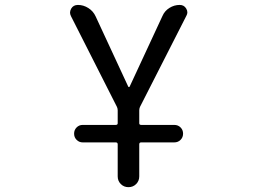

<svg xmlns="http://www.w3.org/2000/svg" viewBox="-20 -567 1040 783"><path d="M317.4 13.7Q302.7 13.7 292.5 3.4Q282.2 -6.8 282.2 -22Q282.2 -37.1 292.5 -47.4Q302.7 -57.6 317.4 -57.6H452.1Q460 -57.6 460 -64.5V-117.2Q460 -124 457 -130.9L269.5 -501Q265.6 -508.8 265.6 -515.6Q265.6 -523.4 270.5 -532.2Q279.3 -546.9 297.9 -546.9Q320.3 -546.9 340.3 -534.2Q360.4 -521.5 370.1 -500L502.9 -213.9Q503.9 -211.9 505.9 -211.9Q507.8 -211.9 508.8 -213.9L642.6 -502Q651.4 -522.5 670.9 -534.7Q690.4 -546.9 712.9 -546.9Q730.5 -546.9 739.3 -532.2Q744.1 -524.4 744.1 -516.6Q744.1 -509.8 740.2 -502.9L550.8 -130.9Q547.9 -124 547.9 -117.2V-64.5Q547.9 -57.6 555.7 -57.6H690.4Q706.1 -57.6 716.3 -47.4Q726.6 -37.1 726.6 -22Q726.6 -6.8 716.3 3.4Q706.1 13.7 690.4 13.7H555.7Q547.9 13.7 547.9 21.5V152.3Q547.9 170.9 535.2 183.6Q522.5 196.3 503.9 196.3Q485.4 196.3 472.7 183.6Q460 170.9 460 152.3V21.5Q460 13.7 452.1 13.7Z"/></svg>

Font: Rounded Mgen+ 1mn regular
Style: Regular
Weight: 400
Designer: [Source Han Sans]
Ryoko NISHIZUKA  (kana & ideographs); Paul D. Hunt (Latin, Greek & Cyrillic); Wenlong ZHANG  (bopomofo
Version: Version 1.059.20150602